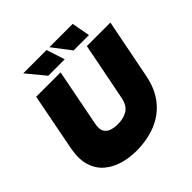

<svg xmlns="http://www.w3.org/2000/svg" viewBox="-220 -1052 1246 1246"><g transform="rotate(-45 403.0 -429.0)"><path d="M336 9Q273 9 214.5 -8Q156 -25 112.5 -62Q69 -99 50.5 -159Q32 -219 48 -304L125 -700H349L272 -306Q264 -264 275.5 -241Q287 -218 313.5 -208.5Q340 -199 376 -199Q426 -199 463 -221Q500 -243 512 -304L590 -700H806L726 -293Q706 -189 651.5 -122Q597 -55 516.5 -23Q436 9 336 9ZM277 -741 173 -867H387L428 -741ZM509 -741 413 -867H627L650 -741Z"/></g></svg>

Font: REM Black
Style: Italic
Weight: 900
Italic angle: -11°
Designer: Octavio Pardo
Foundry: Ashler Design
Version: Version 1.005;gftools[0.9.28]